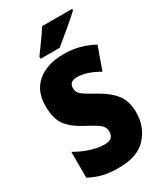

<svg xmlns="http://www.w3.org/2000/svg" viewBox="-228 -1017 957 1117"><g transform="rotate(-30 250.5 -458.5)"><path d="M475 -218Q475 -295 439.5 -341Q404 -387 338 -424Q268 -462 247 -480Q226 -498 226 -524Q226 -569 278 -569Q343 -569 423 -522L477 -673Q436 -696 386 -710Q336 -724 277 -724Q166 -724 101 -669.5Q36 -615 36 -515Q36 -426 72 -380.5Q108 -335 185 -296Q249 -262 266.5 -244Q284 -226 284 -200Q284 -149 223 -149Q184 -149 133 -164.5Q82 -180 33 -209V-35Q82 -10 124 0Q166 10 229 10Q354 10 414.5 -57Q475 -124 475 -218ZM453 -927H251Q231 -894 202 -854.5Q173 -815 149 -781V-767H277Q315 -798 370 -844Q425 -890 453 -917Z"/></g></svg>

Font: Noto Sans Display SemiCondensed Black
Style: Regular
Weight: 900
Width: 4
Designer: Monotype Design Team
Foundry: Monotype Imaging Inc.
Version: Version 1.900